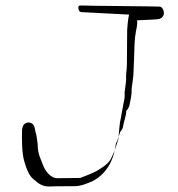

<svg xmlns="http://www.w3.org/2000/svg" viewBox="-20 -665 645 696"><path d="M277 -621 448 -612C444 -597 442 -573 441 -557C441 -555 440 -431 440 -430C440 -414 437 -404 437 -388C439 -362 430 -340 432 -317C432 -313 431 -305 430 -302C426 -284 422 -256 418 -237C414 -222 411 -185 410 -171C410 -156 403 -145 400 -132C395 -116 388 -102 382 -89C371 -69 347 -55 328 -44C310 -35 290 -27 271 -20C270 -20 191 -19 190 -19C163 -18 143 -46 135 -69C128 -88 117 -108 117 -134C117 -147 113 -166 111 -180C109 -179 106 -206 104 -206C103 -214 93 -221 83 -221C74 -221 64 -214 63 -206C62 -207 61 -197 60 -198C59 -157 59 -112 68 -80C75 -56 85 -27 103 -14C119 -1 132 12 161 11C161 10 249 10 249 10C275 10 295 0 315 -8C363 -33 392 -79 400 -144C401 -146 401 -148 403 -151C405 -149 415 -191 419 -191C421 -194 425 -199 426 -206C429 -226 437 -243 438 -264C443 -268 446 -274 449 -282C452 -300 458 -319 457 -340C458 -355 461 -367 462 -381C465 -386 467 -515 469 -522C469 -530 472 -543 473 -553C475 -561 480 -584 476 -591C476 -592 555 -594 555 -596C564 -597 573 -605 574 -615C575 -626 569 -639 560 -641C560 -642 278 -644 278 -645C269 -645 264 -646 264 -637C264 -628 268 -621 277 -621Z"/></svg>

Font: Photofail
Style: Regular
Weight: 400
Foundry: Cannot Into Space Fonts
Version: Version 0.97